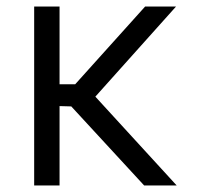

<svg xmlns="http://www.w3.org/2000/svg" viewBox="-20 -568 648 590"><path d="M211 -309 426 -548H521L273 -271L523 2H423L199 -241L163 -242V2H85V-548H163V-309Z"/></svg>

Font: Sinter Normal
Style: Regular
Weight: 350
Foundry: Adobe & rsms
Version: Version 1.000